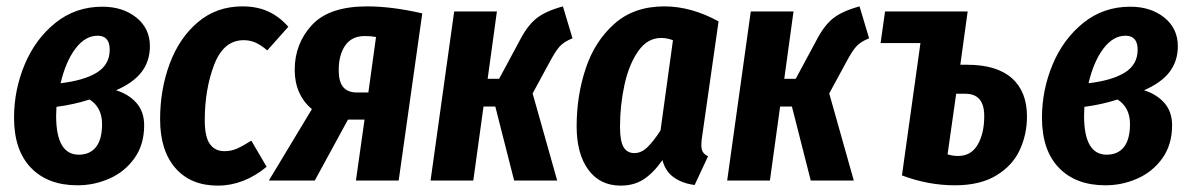

<svg xmlns="http://www.w3.org/2000/svg" viewBox="-20 -566 3727 602"><path d="M450 -421Q450 -375 424.5 -341Q399 -307 344 -283Q385 -270 408.5 -242.5Q432 -215 432 -173Q432 -113 402 -70.5Q372 -28 324 -6.5Q276 15 223 15Q130 15 77 -40Q24 -95 24 -197Q24 -284 57.5 -364Q91 -444 154 -494.5Q217 -545 301 -545Q365 -545 407.5 -511Q450 -477 450 -421ZM170 -305Q245 -314 284.5 -339Q324 -364 324 -410Q324 -454 286 -454Q247 -454 216.5 -413.5Q186 -373 170 -305ZM157 -231 156 -203Q156 -81 227 -81Q262 -81 281 -105Q300 -129 300 -177Q300 -229 261 -254Q211 -238 157 -231Z M884 -482 818 -408Q798 -425 781 -432.5Q764 -440 744 -440Q681 -440 651.5 -363Q622 -286 622 -189Q622 -137 638 -114.5Q654 -92 684 -92Q705 -92 723 -100Q741 -108 768 -125L816 -43Q744 16 663 16Q578 16 530 -39Q482 -94 482 -192Q482 -285 512 -366Q542 -447 600.5 -496.5Q659 -546 740 -546Q786 -546 821 -530Q856 -514 884 -482Z M1304 -524 1230 0H1096L1123 -191H1071L967 0H823L958 -224Q932 -245 918 -276.5Q904 -308 904 -347Q904 -429 958 -487.5Q1012 -546 1131 -546Q1209 -546 1304 -524ZM1042 -346Q1042 -310 1056 -293Q1070 -276 1100 -276H1135L1159 -450Q1144 -453 1124 -453Q1083 -453 1062.5 -423.5Q1042 -394 1042 -346Z M1775 -446Q1748 -435 1734.5 -420Q1721 -405 1701 -367L1650 -273L1727 0H1592L1533 -232H1496L1464 0H1330L1404 -530H1538L1509 -319H1545L1609 -438Q1633 -485 1661.5 -508Q1690 -531 1745 -546Z M2233 -499 2182 -142Q2179 -124 2179 -111Q2179 -98 2183.5 -90Q2188 -82 2200 -76L2158 14Q2119 9 2092.5 -10Q2066 -29 2057 -64Q2029 -24 1998.5 -4Q1968 16 1926 16Q1861 16 1824.5 -34Q1788 -84 1788 -170Q1788 -266 1816.5 -351.5Q1845 -437 1906.5 -491.5Q1968 -546 2063 -546Q2147 -546 2233 -499ZM1924 -168Q1924 -124 1935 -105Q1946 -86 1969 -86Q1991 -86 2010 -104.5Q2029 -123 2051 -157L2090 -440Q2071 -447 2053 -447Q2010 -447 1981 -405.5Q1952 -364 1938 -300Q1924 -236 1924 -168Z M2705 -446Q2678 -435 2664.5 -420Q2651 -405 2631 -367L2580 -273L2657 0H2522L2463 -232H2426L2394 0H2260L2334 -530H2468L2439 -319H2475L2539 -438Q2563 -485 2591.5 -508Q2620 -531 2675 -546Z M3200 -201Q3200 -145 3177.5 -96Q3155 -47 3104 -16Q3053 15 2974 15Q2890 15 2808 -16L2866 -431H2741L2755 -530H3014L2991 -363H3012Q3105 -363 3152.5 -321Q3200 -279 3200 -201ZM3066 -202Q3066 -272 3007 -272H2978L2951 -82Q2967 -77 2984 -77Q3025 -77 3045.5 -112.5Q3066 -148 3066 -202Z M3673 -421Q3673 -375 3647.5 -341Q3622 -307 3567 -283Q3608 -270 3631.5 -242.5Q3655 -215 3655 -173Q3655 -113 3625 -70.5Q3595 -28 3547 -6.5Q3499 15 3446 15Q3353 15 3300 -40Q3247 -95 3247 -197Q3247 -284 3280.5 -364Q3314 -444 3377 -494.5Q3440 -545 3524 -545Q3588 -545 3630.5 -511Q3673 -477 3673 -421ZM3393 -305Q3468 -314 3507.5 -339Q3547 -364 3547 -410Q3547 -454 3509 -454Q3470 -454 3439.5 -413.5Q3409 -373 3393 -305ZM3380 -231 3379 -203Q3379 -81 3450 -81Q3485 -81 3504 -105Q3523 -129 3523 -177Q3523 -229 3484 -254Q3434 -238 3380 -231Z"/></svg>

Font: Fira Sans Compressed SemiBold
Style: Italic
Weight: 600
Width: 1
Italic angle: -8°
Designer: bBox Type GmbH & Carrois Corporate GbR & Edenspiekermann AG
Foundry: bBox Type GmbH & Carrois Corporate GbR & Edenspiekermann AG
Version: Version 4.301